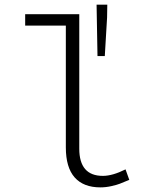

<svg xmlns="http://www.w3.org/2000/svg" viewBox="-20 -790 640 823"><path d="M397.9 -549.8 394 -770H439.9L439 -714.8L429.2 -549.8ZM410.2 13.2Q337.9 13.2 300 -29.5Q262.2 -72.3 262.2 -158.2V-680.2H87.9V-729H319.8V-152.8Q319.8 -36.1 420.9 -36.1Q462.4 -36.1 518.1 -64L534.2 -19Q504.4 -6.8 492.9 -2.2Q481.4 2.4 457.5 7.8Q433.6 13.2 410.2 13.2Z"/></svg>

Font: Office Code Pro D Light
Style: Regular
Weight: 300
Designer: Nathan Rutzky & Paul D. Hunt
Foundry: Adobe Systems Incorporated
Version: Version 1.004;PS 001.004;hotconv 1.0.70;makeotf.lib2.5.58329